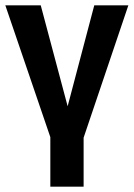

<svg xmlns="http://www.w3.org/2000/svg" viewBox="-21 -521 502 721"><path d="M168 180V-6L-1 -501H132L233 -122L333 -501H461L293 -4V180Z"/></svg>

Font: Nunito Sans 7pt Condensed
Style: Bold
Weight: 700
Width: 3
Designer: Vernon Adams
Foundry: Vernon Adams
Version: Version 3.101;gftools[0.9.27]